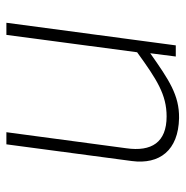

<svg xmlns="http://www.w3.org/2000/svg" viewBox="-10 -548 567 586"><g transform="rotate(-90 273.0 -254.5)"><path d="M206 9C276 10 323 -22 404 -79L394 -1H428L497 -518H460L407 -119C324 -59 278 -29 211 -29C132 -29 103 -75 114 -152L163 -518H126L75 -135C64 -51 107 7 206 9Z"/></g></svg>

Font: United Sans Thin
Style: Italic
Weight: 100
Italic angle: -8°
Designer: Pablo Impallari, Rodrigo Fuenzalida (Modified by Dan O. Williams)
Version: Version 1.000;PS 001.000;hotconv 1.0.88;makeotf.lib2.5.64775